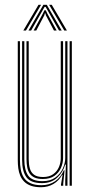

<svg xmlns="http://www.w3.org/2000/svg" viewBox="-20 -771 376 797"><path d="M150.2 6.2Q125.8 6.2 108.6 0.1Q91.5 -6 80.8 -16.8Q70 -27.5 64 -41.8Q58 -56 55.9 -72.4Q53.8 -88.8 53.8 -106V-600H62.8V-107.2Q62.8 -86.8 66.1 -67.8Q69.5 -48.8 78.9 -34Q88.2 -19.2 106 -10.8Q123.8 -2.2 152.2 -2.2Q184.5 -2.2 208.5 -18.6Q232.5 -35 245 -64.2H248L242.5 -9.2V0H233.2V-5.2L239.8 -45H237.8Q225 -21.2 202.2 -7.5Q179.5 6.2 150.2 6.2ZM269 0V-600H278.2V0ZM157.8 -28Q136.5 -28 123.1 -34.2Q109.8 -40.5 102.6 -51.6Q95.5 -62.8 92.8 -77.6Q90 -92.5 90 -109.5V-600H99.2V-110Q99.2 -88.5 103.9 -71.9Q108.5 -55.2 121.2 -45.8Q134 -36.2 158.8 -36.2Q184.5 -36.2 200.8 -47.9Q217 -59.5 224.6 -77.5Q232.2 -95.5 232.2 -114.5V-600H241.8V-114.8Q241.8 -94.2 233 -74.1Q224.2 -54 205.8 -41Q187.2 -28 157.8 -28ZM154 -10.8Q107.8 -10.8 89.8 -35.2Q71.8 -59.8 71.8 -107.5V-600H81V-108.2Q81 -65 97.1 -42Q113.2 -19 156.5 -19Q189 -19 209.9 -34.2Q230.8 -49.5 240.8 -71.9Q250.8 -94.2 250.8 -115.5V-600H260V0H250.8V-22.2L253.5 -87.8H250.5Q242.2 -56.5 217.4 -33.5Q192.5 -10.5 154 -10.8ZM76.8 -644.2 139.8 -751H150.5L87.8 -644.2ZM98.2 -644.2 160 -751H174.2L236.2 -644.2H225L177.2 -728.8L169.2 -742.5H165.2L157.2 -728.8L109.2 -644.2ZM119.5 -644.2 157.8 -714.5 164.5 -728.5H170L176.5 -714.5L215.2 -644.2H204L170.5 -707.5L168.5 -715.5H166L164 -707.5L130.5 -644.2ZM246.8 -644.2 184 -751H194.8L257.8 -644.2Z"/></svg>

Font: Big Shoulders Inline Display Thin Light
Style: Regular
Weight: 300
Version: Version 2.002